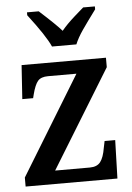

<svg xmlns="http://www.w3.org/2000/svg" viewBox="-54 -807 581 848"><g transform="rotate(-5 236.5 -383.0)"><path d="M25 -40 292 -477H166Q135 -477 121 -461Q107 -445 96 -402L92 -386H44L54 -536H428V-494L161 -59H315Q347 -59 362 -78.5Q377 -98 384 -141L390 -170H437L432 0H25ZM98 -753V-766H150Q223 -700 248 -671Q271 -699 306 -730Q341 -761 347 -766H399V-753Q359 -699 337 -667Q315 -635 303 -606H195Q174 -654 98 -753Z"/></g></svg>

Font: Noto Serif NarrowSemiBold
Style: Regular
Weight: 600
Width: 4
Designer: Monotype Design Team
Foundry: Monotype Imaging Inc.
Version: Version 1.001